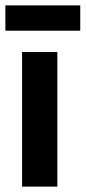

<svg xmlns="http://www.w3.org/2000/svg" viewBox="-31 -693 318 713"><path d="M51 -500V0H182V-500ZM-11 -579H267V-673H-11Z"/></svg>

Font: LT Wave Alt Bold
Style: Regular
Weight: 700
Designer: Daniel Lyons
Version: Version 2.5 (Glyphs App)